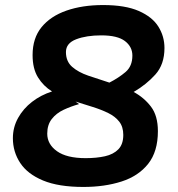

<svg xmlns="http://www.w3.org/2000/svg" viewBox="-20 -730 705 760"><path d="M310 10Q212 10 150.5 -15.5Q89 -41 60 -85Q31 -129 31 -183Q31 -226 51.5 -263Q72 -300 107 -327Q142 -354 186 -368Q152 -389 130.5 -423.5Q109 -458 109 -512Q109 -579 144.5 -622.5Q180 -666 243 -688Q306 -710 388 -710Q476 -710 529.5 -686.5Q583 -663 607 -624.5Q631 -586 631 -540Q631 -475 595 -435Q559 -395 509 -366Q550 -344 577.5 -308Q605 -272 605 -211Q605 -130 566.5 -81.5Q528 -33 461 -11.5Q394 10 310 10ZM241 -524Q241 -487 265.5 -465.5Q290 -444 329.5 -430.5Q369 -417 413 -403Q450 -422 477 -445Q504 -468 504 -510Q504 -545 474.5 -567.5Q445 -590 381 -590Q322 -590 281.5 -574.5Q241 -559 241 -524ZM167 -201Q167 -159 205.5 -131.5Q244 -104 319 -104Q362 -104 395.5 -111.5Q429 -119 448.5 -139Q468 -159 468 -196Q468 -228 452 -248.5Q436 -269 408.5 -282.5Q381 -296 347.5 -306.5Q314 -317 279 -328L293 -318Q261 -309 232 -295.5Q203 -282 185 -259Q167 -236 167 -201Z"/></svg>

Font: Georama
Style: Bold Italic
Weight: 700
Italic angle: -9°
Designer: Jean-Baptiste Levee
Foundry: Production Type
Version: Version 1.000